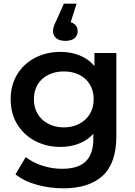

<svg xmlns="http://www.w3.org/2000/svg" viewBox="-20 -822 734 1043"><path d="M324 201Q250 201 179.5 181.5Q109 162 64 125L120 31Q155 60 208.5 77.5Q262 95 317 95Q405 95 446 54.5Q487 14 487 -67V-162L497 -283L493 -404V-534H612V-81Q612 64 538 132.5Q464 201 324 201ZM308 -24Q232 -24 170.5 -56.5Q109 -89 73.5 -147Q38 -205 38 -283Q38 -360 73.5 -418Q109 -476 170.5 -508Q232 -540 308 -540Q376 -540 430 -513Q484 -486 516.5 -429Q549 -372 549 -283Q549 -194 516.5 -136.5Q484 -79 430 -51.5Q376 -24 308 -24ZM327 -130Q374 -130 411 -149.5Q448 -169 468.5 -203.5Q489 -238 489 -283Q489 -328 468.5 -362.5Q448 -397 411 -415.5Q374 -434 327 -434Q280 -434 242.5 -415.5Q205 -397 184.5 -362.5Q164 -328 164 -283Q164 -238 184.5 -203.5Q205 -169 242.5 -149.5Q280 -130 327 -130ZM335 -600Q302 -600 285 -615Q268 -630 268 -653Q268 -664 272 -677.5Q276 -691 286 -710L327 -802H396L351 -660L335 -705Q367 -705 384.5 -691Q402 -677 402 -653Q402 -629 385 -614.5Q368 -600 335 -600Z"/></svg>

Font: MOST Montserrat SemiBold
Style: Regular
Weight: 600
Designer: Julieta Ulanovsky
Foundry: Julieta Ulanovsky
Version: Version 8.000;March 11, 2024;FontCreator 15.0.0.2926 64-bit